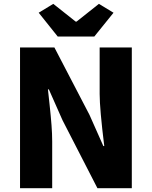

<svg xmlns="http://www.w3.org/2000/svg" viewBox="-20 -995 804 1015"><path d="M85.9 0V-744.1H267.6L453.1 -387.7L526.4 -222.7H531.2Q506.8 -419.9 506.8 -498V-744.1H676.8V0H495.1L310.5 -359.4L238.3 -522.5H233.4Q235.4 -504.9 242.2 -441.4Q249 -377.9 252.4 -332.5Q255.9 -287.1 255.9 -247.1V0ZM285.2 -801.8 184.6 -927.7 261.7 -974.6 379.9 -880.9H384.8L502.9 -974.6L580.1 -927.7L478.5 -801.8Z"/></svg>

Font: Gen Shin Gothic Heavy
Style: Bold
Weight: 900
Designer: [Source Han Sans]
Ryoko NISHIZUKA  (kana & ideographs); Paul D. Hunt (Latin, Greek & Cyrillic); Wenlong ZHANG  (bopomofo
Version: Version 1.002.20150607